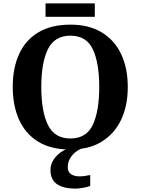

<svg xmlns="http://www.w3.org/2000/svg" viewBox="-20 -870 827 1130"><path d="M394 10Q280 10 205 -36Q130 -82 92.5 -165Q55 -248 55 -359Q55 -470 92.5 -552Q130 -634 205.5 -679.5Q281 -725 395 -725Q503 -725 578.5 -679.5Q654 -634 693 -551.5Q732 -469 732 -358Q732 -247 692.5 -164.5Q653 -82 578 -36Q503 10 394 10ZM394 -55Q488 -55 526 -135Q564 -215 564 -358Q564 -501 526 -580.5Q488 -660 395 -660Q301 -660 262 -580.5Q223 -501 223 -358Q223 -215 262 -135Q301 -55 394 -55ZM426 240Q353 240 315 213.5Q277 187 277 130Q277 99 294 72Q311 45 338 26Q365 7 395 0H472Q451 6 429.5 21.5Q408 37 393.5 60Q379 83 379 115Q379 143 398.5 155.5Q418 168 448 168Q462 168 477.5 166Q493 164 511 160V224Q495 231 468.5 235.5Q442 240 426 240ZM248 -771V-850H538V-771Z"/></svg>

Font: NotoSerif-Bold
Style: Regular
Weight: 700
Designer: Monotype Design Team
Foundry: Monotype Imaging Inc.
Version: Version 2.007; ttfautohint (v1.8) -l 8 -r 50 -G 200 -x 14 -D